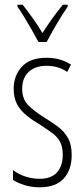

<svg xmlns="http://www.w3.org/2000/svg" viewBox="-20 -784 357 814"><path d="M284 -127Q284 -64 250 -27Q216 10 149 10Q112 10 83 0.5Q54 -9 35 -21V-63Q57 -46 86.5 -36Q116 -26 148 -26Q197 -26 221.5 -53Q246 -80 246 -128Q246 -160 235.5 -181Q225 -202 204.5 -217.5Q184 -233 155 -252Q121 -272 94.5 -293Q68 -314 53 -341Q38 -368 38 -408Q38 -463 72.5 -501Q107 -539 177 -539Q237 -539 281 -510L265 -479Q228 -505 176 -505Q130 -505 102 -479.5Q74 -454 74 -407Q74 -366 97.5 -340.5Q121 -315 169 -285Q202 -265 228 -245Q254 -225 269 -197.5Q284 -170 284 -127ZM143 -606Q130 -630 114 -658.5Q98 -687 82 -713Q66 -739 54 -756V-764H76Q95 -740 118 -708Q141 -676 160 -644Q181 -677 200.5 -704Q220 -731 246 -764H267V-756Q245 -724 220.5 -682.5Q196 -641 178 -606Z"/></svg>

Font: Noto Sans Devanagari ExtraCondensed ExtraLight
Style: Regular
Weight: 200
Width: 2
Designer: Jelle Bosma - Monotype Design Team
Foundry: Monotype Imaging Inc.
Version: Version 2.004; ttfautohint (v1.8.4.7-5d5b)